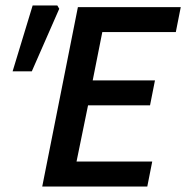

<svg xmlns="http://www.w3.org/2000/svg" viewBox="-20 -680 679 700"><path d="M134 0 264 -654H639L621 -563H353L318 -387H545L527 -296H301L259 -91H535L517 0ZM26 -420 99 -660H189L196 -648L96 -420Z"/></svg>

Font: Source Sans 3 SemiBold
Style: Italic
Weight: 600
Italic angle: -11°
Designer: Paul D. Hunt
Foundry: Adobe
Version: Version 3.046;hotconv 1.0.118;makeotfexe 2.5.65603